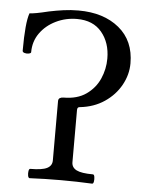

<svg xmlns="http://www.w3.org/2000/svg" viewBox="-50 -717 580 761"><g transform="rotate(5 239.5 -336.5)"><path d="M96 3Q91 2 89.5 -7Q88 -16 89.5 -25Q91 -34 96 -34Q143 -34 162.5 -44Q182 -54 182 -75V-311Q182 -320 188 -323.5Q194 -327 202 -327Q257 -327 292.5 -352Q328 -377 345 -415.5Q362 -454 362 -496Q362 -559 327.5 -600.5Q293 -642 229 -642Q184 -642 145 -623Q106 -604 82.5 -571Q59 -538 59 -495Q59 -491 50.5 -489Q42 -487 33.5 -489.5Q25 -492 25 -498Q25 -610 39 -648Q58 -648 115 -662Q144 -668 172.5 -672Q201 -676 232 -676Q332 -676 393.5 -625.5Q455 -575 455 -485Q455 -440 432 -398.5Q409 -357 367.5 -329Q326 -301 271 -295Q260 -295 260 -283V-75Q260 -54 279.5 -44Q299 -34 345 -34Q350 -34 351.5 -24.5Q353 -15 351.5 -6Q350 3 345 3Q284 0 221 0Q158 0 96 3Z"/></g></svg>

Font: Junicode
Style: Regular
Weight: 400
Designer: Peter S. Baker
Version: Version 2.100; ttfautohint (v1.8.4)